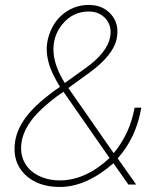

<svg xmlns="http://www.w3.org/2000/svg" viewBox="-20 -741 636 771"><path d="M220.7 -392.1Q193.8 -437.5 183.1 -465.6Q172.4 -493.7 168.9 -522.5Q163.1 -569.8 183.6 -617.7Q204.1 -665.5 245.1 -693.4Q286.1 -721.2 336.4 -721.2Q392.1 -721.2 425.3 -684.1Q458.5 -647 449.7 -592.3Q439.5 -522 337.9 -448.2L254.4 -387.7L436.5 -126Q501.5 -203.6 520.5 -308.6H547.4Q527.3 -189 452.6 -105L526.9 0H495.6L435.5 -85.4Q326.2 9.8 220.2 9.8Q131.3 9.8 80.1 -40.5Q28.8 -90.8 40.5 -171.9Q47.9 -221.2 83 -269Q118.2 -316.9 191.9 -372.1ZM220.2 -16.6Q323.2 -16.6 419.9 -106.4L234.9 -372.6L207 -353Q139.2 -301.8 106.7 -258.5Q74.2 -215.3 66.9 -171.9Q59.6 -127 76.9 -91.8Q94.2 -56.6 132.8 -36.6Q171.4 -16.6 220.2 -16.6ZM195.3 -527.3Q200.2 -471.7 240.2 -407.7L324.7 -468.3Q410.2 -529.8 422.4 -592.3Q430.2 -636.7 404.5 -665.8Q378.9 -694.8 336.4 -694.8Q272.9 -694.8 231.2 -644.5Q189.5 -594.2 195.3 -527.3Z"/></svg>

Font: Roboto Thin
Style: Italic
Weight: 250
Italic angle: -12°
Designer: Google
Version: Version 2.134; 2016